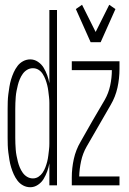

<svg xmlns="http://www.w3.org/2000/svg" viewBox="-20 -777 540 805"><path d="M107 8Q91 8 77 0.5Q63 -7 53.5 -19.5Q44 -32 37.5 -46.5Q31 -61 26.5 -76Q22 -91 19.5 -106.5Q17 -122 15 -137.5Q13 -153 12.5 -168.5Q12 -184 12 -200V-320Q12 -336 12.5 -351.5Q13 -367 15 -382.5Q17 -398 19.5 -413.5Q22 -429 26.5 -444Q31 -459 37.5 -473.5Q44 -488 53.5 -500.5Q63 -513 77 -520.5Q91 -528 107 -528Q124 -528 139 -518Q154 -508 163 -493Q172 -478 178 -461.5Q184 -445 187 -428V-735H219V0H187V-92Q184 -75 178 -58.5Q172 -42 163 -27Q154 -12 139 -2Q124 8 107 8ZM118 -29Q131 -29 141.5 -36Q152 -43 159 -53.5Q166 -64 170.5 -76Q175 -88 178 -100Q181 -112 182.5 -124.5Q184 -137 185.5 -149.5Q187 -162 187 -174.5Q187 -187 187 -200V-320Q187 -333 187 -345.5Q187 -358 185.5 -370.5Q184 -383 182.5 -395.5Q181 -408 178 -420Q175 -432 170.5 -444Q166 -456 159 -467Q152 -478 141.5 -484.5Q131 -491 118 -491Q105 -491 94 -484.5Q83 -478 75.5 -467.5Q68 -457 63 -445Q58 -433 55 -421Q52 -409 49.5 -396.5Q47 -384 46 -371Q45 -358 44.5 -345.5Q44 -333 44 -320V-200Q44 -187 44.5 -174.5Q45 -162 46 -149Q47 -136 49.5 -123.5Q52 -111 55 -99Q58 -87 63 -75Q68 -63 75.5 -52.5Q83 -42 94 -35.5Q105 -29 118 -29ZM360 -600 298 -739 324 -757 381 -643 438 -757 464 -739 402 -600ZM281 0V-33Q281 -72 289.5 -110.5Q298 -149 318 -183L368 -271L419 -358Q435 -386 442 -418.5Q449 -451 449 -483H281V-520H481V-488Q481 -448 472.5 -409.5Q464 -371 444 -337L343 -162Q327 -134 320 -101.5Q313 -69 312 -37H481V0Z"/></svg>

Font: Iosevka Curly Extralight
Style: Regular
Weight: 200
Monospace: yes
Designer: Belleve Invis
Foundry: Belleve Invis
Version: Version 22.1.2; ttfautohint (v1.8.4)